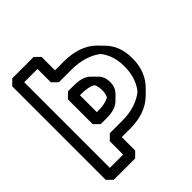

<svg xmlns="http://www.w3.org/2000/svg" viewBox="-240 -1011 1197 1197"><g transform="rotate(-45 359.0 -412.5)"><path d="M256 -268H308C353 -268 394 -277 420 -303L456 -338V-339C473 -356 483 -380 483 -412C483 -446 472 -470 455 -487L420 -522C394 -548 352 -557 308 -557H256L220 -522V-303ZM291 -338V-487H308C342 -487 374 -482 400 -467C407 -454 412 -434 412 -412C412 -390 408 -372 400 -358C375 -344 342 -338 308 -338ZM220 -790V-672L256 -637H368C446 -637 516 -616 565 -577C597 -536 615 -484 615 -418C615 -349 595 -291 561 -249C512 -209 444 -188 368 -188H256L220 -153V-35H103V-790ZM291 -825 256 -860H68L32 -825V0L68 35H256L291 0V-118H368C454 -118 528 -144 579 -195L614 -230C659 -275 686 -338 686 -418C686 -495 662 -553 620 -595L619 -596L584 -632C533 -683 456 -707 368 -707H291Z"/></g></svg>

Font: Hussar Press
Style: Bold
Weight: 700
Foundry: Cannot Into Space Fonts
Version: Version 1.43